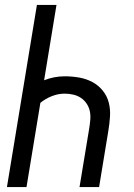

<svg xmlns="http://www.w3.org/2000/svg" viewBox="-20 -755 540 775"><path d="M8 0 129 -735H208L158 -431Q178 -439 199 -443Q220 -447 241 -447Q271 -447 299.5 -442Q328 -437 352.5 -424Q377 -411 394.5 -389.5Q412 -368 419 -341Q426 -314 424 -284Q422 -254 417 -225L380 0H301L340 -236Q343 -254 344.5 -272Q346 -290 342.5 -306.5Q339 -323 329.5 -337Q320 -351 306.5 -360Q293 -369 276 -373Q259 -377 241 -377Q215 -377 189.5 -367Q164 -357 143 -340L87 0Z"/></svg>

Font: Iosevka Fixed
Style: Italic
Weight: 400
Italic angle: -9°
Monospace: yes
Designer: Belleve Invis
Foundry: Belleve Invis
Version: Version 33.2.4